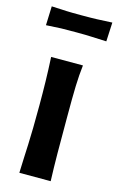

<svg xmlns="http://www.w3.org/2000/svg" viewBox="-111 -751 492 799"><g transform="rotate(15 135.0 -352.0)"><path d="M270 -704C206 -701 202 -700 139 -700C75 -700 72 -701 9 -704L6 -622C69 -626 73 -626 136 -626C199 -626 202 -624 266 -622ZM61 -500C65 -425 66 -365 66 -294C66 -136 61 -98 58 0H193C190 -79 190 -149 190 -271C190 -395 191 -439 198 -500Z"/></g></svg>

Font: CantoraOne
Style: Regular
Weight: 400
Designer: Pablo Impallari, Rodrigo Fuenzalida
Foundry: Pablo Impallari
Version: Version 1.001